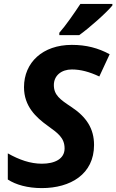

<svg xmlns="http://www.w3.org/2000/svg" viewBox="-20 -954 596 984"><path d="M284 -786V-774H386C437 -810 527 -890 556 -926V-934H392C361 -887 317 -823 284 -786ZM194 10C341 10 462 -61 462 -211C462 -295 423 -355 344 -407C288 -444 256 -467 256 -518C256 -567 295 -598 348 -598C393 -598 438 -586 489 -562L542 -676C483 -708 422 -724 348 -724C199 -724 103 -634 103 -507C103 -409 165 -352 225 -309C276 -272 311 -248 311 -193C311 -140 261 -115 195 -115C135 -115 79 -135 20 -168V-34C61 -7 122 10 194 10Z"/></svg>

Font: Noto Sans
Style: Bold Italic
Weight: 700
Italic angle: -12°
Designer: Monotype Design Team
Foundry: Monotype Imaging Inc.
Version: Version 2.013